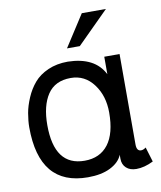

<svg xmlns="http://www.w3.org/2000/svg" viewBox="-84 -808 746 888"><g transform="rotate(-10 289.0 -363.5)"><path d="M360.8 -740.2H474.1L325.2 -591.8H265.1ZM405.8 -266.1Q405.8 -344.7 365.2 -398.9Q324.2 -454.1 257.8 -454.1Q184.1 -454.1 148.9 -401.4Q113.8 -348.6 113.8 -257.8Q113.8 -65.9 255.9 -65.9Q328.1 -65.9 367.2 -117.2Q405.8 -168 405.8 -266.1ZM29.8 -262.2Q29.8 -292 36.1 -328.6Q42 -361.8 58.1 -399.4Q73.7 -436 98.6 -465.3Q123.5 -494.6 164.6 -512.7Q205.6 -530.8 257.8 -530.8Q384.8 -528.3 428.2 -441.9V-523.9H500V-99.1Q500 -67.9 521 -67.9Q531.7 -67.9 543.9 -77.1L564.9 -7.8Q522.5 13.2 484.9 13.2Q455.1 13.2 437.5 -2.9Q419.9 -19 419.9 -45.9V-64.9Q406.2 -30.3 363.3 -8.8Q321.3 12.2 257.8 12.2Q29.8 12.2 29.8 -262.2Z"/></g></svg>

Font: Miedinger*
Style: Book
Weight: 400
Version: Version 001.000